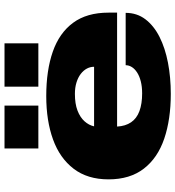

<svg xmlns="http://www.w3.org/2000/svg" viewBox="17 -782 777 851"><g transform="rotate(-90 405.5 -356.5)"><path d="M415 12Q302 12 216.5 -17Q131 -46 83.5 -107.5Q36 -169 36 -264Q36 -357 83 -418.5Q130 -480 213 -510Q296 -540 405 -540Q519 -540 602 -511Q685 -482 730 -421Q775 -360 775 -264V-226H270Q272 -189 289 -164Q306 -139 338.5 -127Q371 -115 417 -115Q447 -115 470.5 -121Q494 -127 510 -137.5Q526 -148 534 -161Q542 -174 542 -188H774Q774 -138 745.5 -100.5Q717 -63 667.5 -38Q618 -13 553 -0.5Q488 12 415 12ZM271 -328H535Q535 -345 527 -360Q519 -375 503.5 -387Q488 -399 465.5 -406Q443 -413 415 -413Q371 -413 341 -401.5Q311 -390 293.5 -370.5Q276 -351 271 -328ZM173 -575V-725H363V-575ZM447 -575V-725H639V-575Z"/></g></svg>

Font: Archivo SemiBold Expanded Black
Style: Regular
Weight: 900
Width: 7
Version: Version 2.001